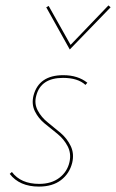

<svg xmlns="http://www.w3.org/2000/svg" viewBox="-20 -687 429 710"><path d="M238 -504 151 -660 160 -665 241 -521 381 -667 389 -660ZM124 3Q52 3 16 -44L24 -51Q57 -7 125 -7Q170 -7 199.5 -29.5Q229 -52 237 -88Q244 -120 230 -146.5Q216 -173 192.5 -192Q169 -211 145.5 -230Q122 -249 109 -275.5Q96 -302 104 -334Q124 -409 214 -409Q268 -409 303 -381L296 -373Q268 -399 213 -399Q131 -399 114 -333Q106 -304 119.5 -278.5Q133 -253 157 -234Q181 -215 204.5 -195Q228 -175 241.5 -147Q255 -119 247 -85Q237 -45 205.5 -21Q174 3 124 3Z"/></svg>

Font: EauTestInfant Hairline
Style: Italic
Weight: 250
Italic angle: -12°
Designer: Christian Thalmann (Catharsis Fonts)
Version: Version 0.001;PS 000.001;hotconv 1.0.88;makeotf.lib2.5.64775